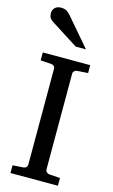

<svg xmlns="http://www.w3.org/2000/svg" viewBox="-139 -980 608 1032"><g transform="rotate(15 165.0 -464.5)"><path d="M33 0H297V-43L236 -47C225 -48 215 -58 215 -69V-602C215 -613 225 -622 236 -623L297 -627V-671H33V-627L93 -623C105 -622 114 -614 114 -602V-69C114 -57 105 -48 93 -47L33 -43ZM21 -883C21 -863 31 -852 44 -844L196 -747H253L120 -902C105 -917 96 -929 66 -929C38 -929 20 -912 20 -884Z"/></g></svg>

Font: Veleka
Style: Regular
Weight: 400
Designer: Stefan Peev, Context Ltd, 2016; SIL International, 1997-2014.
Foundry: Stefan Peev, Context Ltd, 2016
Version: Version 1.000